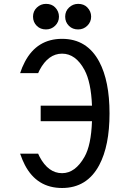

<svg xmlns="http://www.w3.org/2000/svg" viewBox="-20 -938 626 968"><path d="M374 -918.5Q402.8 -918.5 419.9 -900.9Q439.5 -880.9 439.5 -854Q439.5 -827.1 419.9 -808.1Q400.9 -789.6 374 -789.6Q346.2 -789.6 328.1 -807.1Q308.6 -826.2 308.6 -854Q308.6 -881.8 328.1 -900.1Q347.7 -918.5 374 -918.5ZM211.9 -918.5Q240.7 -918.5 257.8 -900.9Q277.3 -880.9 277.3 -854Q277.3 -827.1 257.8 -808.1Q238.8 -789.6 211.9 -789.6Q184.1 -789.6 166 -807.1Q146.5 -826.2 146.5 -854Q146.5 -881.8 166 -900.1Q185.5 -918.5 211.9 -918.5ZM81.5 -163.1H172.4Q175.8 -154.8 179.7 -147.5Q223.6 -64.9 293 -64.9Q359.4 -64.9 406.2 -147.5Q439.5 -206.1 443.8 -327.1H185.1V-405.3H443.8Q439 -523.9 406.2 -585Q361.8 -667.5 293 -667.5Q223.6 -667.5 179.7 -585Q175.8 -577.6 172.4 -569.3H81.5Q90.3 -597.7 105.5 -626.5Q166.5 -742.2 293 -742.2Q418.9 -742.2 480.5 -626.5Q532.2 -529.3 532.2 -366.2Q532.2 -203.6 480.5 -106Q418.9 9.8 293 9.8Q166 9.8 105.5 -106Q92.8 -130.4 81.5 -163.1Z"/></svg>

Font: Consola Mono
Style: Book
Weight: 400
Monospace: yes
Designer: Wojciech Kalinowski "wmk69" (wmk69@o2.pl)
Foundry: Wojciech Kalinowski "wmk69" (wmk69@o2.pl)
Version: Version 2.1.0